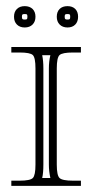

<svg xmlns="http://www.w3.org/2000/svg" viewBox="-20 -609 302 629"><path d="M17.1 0V-17.1H43.9Q79.1 -17.1 87.6 -25.9Q96.2 -34.7 96.2 -69.8V-384.8Q96.2 -419.9 87.6 -428.5Q79.1 -437 43.9 -437H17.1V-455.1H245.1V-437H219.2Q184.1 -437 175 -428.5Q166 -419.9 166 -384.8V-69.8Q166 -34.7 175 -25.9Q184.1 -17.1 219.2 -17.1H245.1V0ZM118.2 -428.2Q122.1 -410.6 122.1 -384.8V-69.8Q122.1 -42 118.2 -25.9H145Q140.1 -47.9 140.1 -69.8V-384.8Q140.1 -407.7 145 -428.2ZM35.4 -579.6Q44.9 -588.9 61 -588.9Q77.1 -588.9 86.7 -579.6Q96.2 -570.3 96.2 -554.2Q96.2 -538.1 86.7 -528.6Q77.1 -519 61 -519Q44.9 -519 35.4 -528.6Q25.9 -538.1 25.9 -554.2Q25.9 -570.3 35.4 -579.6ZM201.2 -588.9Q217.3 -588.9 226.6 -579.6Q235.8 -570.3 235.8 -554.2Q235.8 -538.1 226.6 -528.6Q217.3 -519 201.2 -519Q185.1 -519 175.5 -528.6Q166 -538.1 166 -554.2Q166 -570.3 175.3 -579.6Q184.6 -588.9 201.2 -588.9ZM68.4 -561.5Q66.9 -563 61 -563Q55.2 -563 53.5 -561.5Q51.8 -560.1 51.8 -554.2Q51.8 -548.3 53.5 -546.6Q55.2 -544.9 61 -544.9Q66.9 -544.9 68.4 -546.6Q69.8 -548.3 69.8 -554.2Q69.8 -560.1 68.4 -561.5ZM208.5 -561.5Q207 -563 201.2 -563Q195.3 -563 193.6 -561.5Q191.9 -560.1 191.9 -554.2Q191.9 -548.3 193.6 -546.6Q195.3 -544.9 201.2 -544.9Q207 -544.9 208.5 -546.6Q210 -548.3 210 -554.2Q210 -560.1 208.5 -561.5Z"/></svg>

Font: FoglihtenNo01
Style: Regular
Weight: 500
Version: Version 0.61